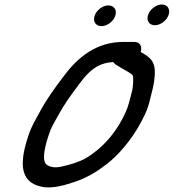

<svg xmlns="http://www.w3.org/2000/svg" viewBox="-20 -821 771 852"><path d="M482.4 -545.6C483.4 -543.9 488.1 -538 491.9 -535.6L519.6 -518.6C537 -508 562.4 -495.9 569 -486.6C572.8 -481.3 571.5 -436.7 565.5 -414.7C556.7 -383.8 551.6 -354.2 537.9 -324C495.5 -229.7 432.5 -161.8 361.2 -119.1C331.5 -102.5 292.6 -90.2 251.5 -81.4C221.5 -75.2 202.2 -80.1 188.7 -89C166.5 -104 173.7 -154.2 196.1 -222C208.2 -259.1 217.4 -270.8 240.2 -312.6C267.8 -362.7 297.4 -402.6 334.6 -452.2C377.9 -510.3 416 -541.6 482.4 -545.6ZM575.8 -635H527.8C410.9 -635 327.4 -570.3 263.5 -483.8C224.3 -432 190 -386.1 158.7 -328.2C136.6 -287.3 121.1 -264.6 105.6 -218.1C69.3 -108.4 61.5 -13.8 164.2 7.5C212.5 18.7 275.1 -1.7 313.5 -14.7C369.8 -33.8 411.7 -60.4 458.1 -96.2C506.9 -134.9 557.8 -196.4 590.5 -251.8C613.8 -292.2 634.6 -330.2 645.3 -377.3C655.2 -417.7 663.5 -443.5 666.7 -486.1C668.7 -513.5 664.9 -536.6 653.2 -552.4C641.6 -569.2 622.2 -580.2 604.3 -590.3C612.1 -614.6 601.5 -635 575.8 -635ZM637.7 -756.5C628 -730.3 641.4 -709 667.2 -709C692.2 -709 718.8 -729.6 727.6 -753.5C737.3 -779.7 723.9 -801 698.2 -801C673.2 -801 646.6 -780.4 637.7 -756.5ZM400.3 -752.5C390.7 -726.5 404.2 -705 430.2 -705C454.8 -705 482 -724.9 491.1 -749.5C501.2 -776.7 485.7 -797 460.7 -797C435.7 -797 409.1 -776.4 400.3 -752.5Z"/></svg>

Font: Just Breathe
Style: BdObl7
Weight: 400
Foundry: Cannot Into Space Fonts
Version: Version 0.72